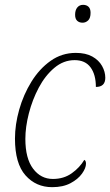

<svg xmlns="http://www.w3.org/2000/svg" viewBox="-20 -765 456 795"><path d="M196 10Q129 10 85.5 -39Q42 -88 42 -191Q42 -249 59.5 -311Q77 -373 110 -426.5Q143 -480 189.5 -513Q236 -546 294 -546Q335 -546 362 -531Q389 -516 402.5 -492Q416 -468 416 -443Q416 -405 377 -405Q377 -456 355 -486Q333 -516 289 -516Q243 -516 205 -484Q167 -452 140.5 -402Q114 -352 99.5 -295.5Q85 -239 85 -190Q85 -109 117 -66.5Q149 -24 199 -24Q244 -24 277 -47.5Q310 -71 329 -103Q336 -100 336 -87Q336 -69 319.5 -46Q303 -23 272 -6.5Q241 10 196 10ZM322 -671Q308 -671 299.5 -679Q291 -687 291 -704Q291 -723 300 -734Q309 -745 324 -745Q338 -745 346.5 -737Q355 -729 355 -712Q355 -690 345 -680.5Q335 -671 322 -671Z"/></svg>

Font: Noto Serif SemiCondensed ExtraLight
Style: Italic
Weight: 200
Width: 4
Italic angle: -12°
Designer: Monotype Design Team
Foundry: Monotype Imaging Inc.
Version: Version 2.013